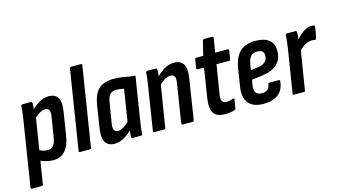

<svg xmlns="http://www.w3.org/2000/svg" viewBox="-103 -1023 2739 1548"><g transform="rotate(-15 1266.0 -249.0)"><path d="M226 8Q198 8 165.5 0Q133 -8 112 -22L124 -106Q142 -95 162.5 -88.5Q183 -82 203 -82Q233 -82 250.5 -102.5Q268 -123 275 -169L302 -335Q308 -373 298.5 -389.5Q289 -406 265 -406Q244 -406 218 -390Q192 -374 162 -345L163 -415Q205 -457 242.5 -478.5Q280 -500 320 -500Q376 -500 397.5 -462.5Q419 -425 406 -348L377 -164Q364 -76 326.5 -34Q289 8 226 8ZM0 185Q-11 185 -10 174L76 -369Q82 -406 85 -433Q88 -460 89 -480Q90 -492 101 -492H172Q182 -492 182 -480Q183 -464 180.5 -440.5Q178 -417 176 -400L180 -369L93 174Q92 185 82 185Z M450 0Q439 0 441 -11L546 -672Q548 -683 557 -683H640Q651 -683 649 -672L544 -11Q543 0 533 0Z M738 8Q683 8 661.5 -31Q640 -70 652 -146L681 -332Q696 -422 739 -461Q782 -500 863 -500Q914 -500 955 -491Q996 -482 1041 -479L985 -125Q979 -89 975.5 -61Q972 -33 971 -11Q970 0 959 0H890Q879 0 879 -11Q879 -23 880 -36.5Q881 -50 882 -64Q848 -30 812 -11Q776 8 738 8ZM793 -85Q813 -85 835 -98Q857 -111 883 -136L925 -401Q910 -405 893.5 -407Q877 -409 862 -409Q827 -409 809 -390Q791 -371 784 -325L756 -156Q750 -121 758.5 -103Q767 -85 793 -85Z M1308 0Q1297 0 1298 -11L1349 -339Q1355 -375 1346 -390.5Q1337 -406 1313 -406Q1290 -406 1264.5 -391.5Q1239 -377 1208 -346V-413Q1247 -455 1286.5 -477.5Q1326 -500 1367 -500Q1422 -500 1444.5 -463Q1467 -426 1455 -351L1402 -11Q1401 0 1390 0ZM1071 0Q1059 0 1061 -11L1117 -367Q1123 -401 1126.5 -431Q1130 -461 1131 -480Q1132 -492 1143 -492H1213Q1224 -492 1224 -480Q1225 -463 1222.5 -437.5Q1220 -412 1217 -394L1222 -369L1164 -11Q1163 0 1153 0Z M1661 8Q1591 8 1565.5 -30.5Q1540 -69 1553 -153L1592 -399H1539Q1527 -399 1529 -411L1540 -480Q1543 -492 1552 -492H1610L1639 -610Q1644 -622 1652 -622H1719Q1731 -622 1729 -610L1710 -492H1814Q1826 -492 1824 -480L1813 -411Q1811 -399 1801 -399H1696L1657 -159Q1651 -117 1660.5 -101Q1670 -85 1697 -85Q1713 -85 1726 -88.5Q1739 -92 1752 -96Q1765 -101 1763 -87L1751 -17Q1750 -8 1741 -4Q1725 2 1704.5 5Q1684 8 1661 8Z M1980 8Q1895 8 1856.5 -40Q1818 -88 1833 -178L1856 -323Q1871 -414 1917 -457Q1963 -500 2047 -500Q2119 -500 2158.5 -469Q2198 -438 2198 -380Q2198 -309 2156 -268Q2114 -227 2033 -216L1940 -204L1933 -163Q1927 -120 1941 -99Q1955 -78 1990 -78Q2019 -78 2037 -92Q2055 -106 2058 -134Q2059 -145 2069 -145H2147Q2159 -145 2157 -134Q2151 -64 2106 -28Q2061 8 1980 8ZM1952 -281 2015 -289Q2055 -295 2074.5 -315Q2094 -335 2094 -366Q2094 -390 2080 -401.5Q2066 -413 2039 -413Q2004 -413 1985.5 -393.5Q1967 -374 1959 -328Z M2237 0Q2225 0 2227 -11L2284 -367Q2289 -403 2292.5 -430.5Q2296 -458 2297 -480Q2298 -492 2309 -492H2380Q2390 -492 2390 -480Q2391 -462 2388.5 -437.5Q2386 -413 2383 -395L2387 -363L2330 -11Q2329 0 2319 0ZM2371 -320 2379 -413Q2398 -435 2419.5 -455Q2441 -475 2465 -487.5Q2489 -500 2514 -500Q2522 -500 2527 -499.5Q2532 -499 2536 -497Q2543 -495 2542 -485Q2540 -465 2535.5 -440Q2531 -415 2525 -393Q2521 -381 2512 -383Q2507 -385 2500.5 -385.5Q2494 -386 2486 -386Q2467 -386 2447 -378Q2427 -370 2408 -355Q2389 -340 2371 -320Z"/></g></svg>

Font: Sofia Sans Condensed
Style: Bold Italic
Weight: 700
Italic angle: -9°
Version: Version 4.100